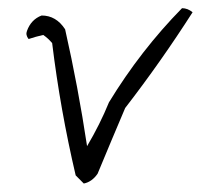

<svg xmlns="http://www.w3.org/2000/svg" viewBox="-20 -465 540 462"><path d="M242.2 -218.8Q318.4 -343.8 418 -445.3Q431.6 -445.3 443.4 -435.5Q367.2 -316.4 281.2 -205.1Q248 -127 214.8 -46.9Q201.2 -27.3 181.6 -23.4Q171.9 -33.2 162.1 -43Q125 -201.2 105.5 -361.3Q95.7 -373 84 -380.9Q66.4 -377 48.8 -371.1Q41 -380.9 44.9 -390.6Q54.7 -418 80.1 -427.7Q115.2 -427.7 136.7 -394.5Q168 -255.9 189.5 -113.3Q220.7 -166 242.2 -218.8Z"/></svg>

Font: BoLeHuaiShuti
Style: Regular
Weight: 400
Designer: Aston.linsen@gmail.com
Foundry: BoLe
Version: Version 1.00 June 15, 2016, initial release